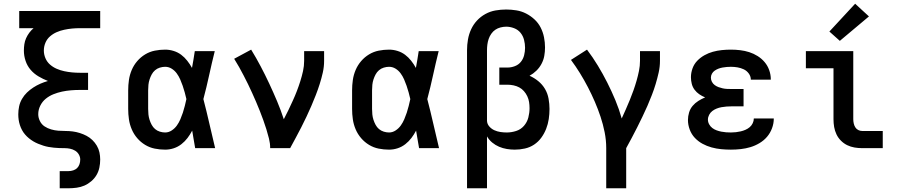

<svg xmlns="http://www.w3.org/2000/svg" viewBox="-20 -794 4840 1029"><path d="M300 215V123H348Q360 123 372.5 119Q385 115 393.5 106.5Q402 98 406 86Q410 74 410 61Q410 47 402.5 34Q395 21 382.5 13.5Q370 6 355.5 3Q341 0 326.5 0Q312 0 297.5 -0.5Q283 -1 268.5 -2.5Q254 -4 240 -6.5Q226 -9 212 -13.5Q198 -18 184.5 -23.5Q171 -29 158.5 -36.5Q146 -44 135 -53Q124 -62 114.5 -73Q105 -84 98 -97Q91 -110 86.5 -124Q82 -138 80 -152Q78 -166 78 -181Q78 -203 82.5 -224Q87 -245 98 -264Q109 -283 124.5 -298Q140 -313 158.5 -325Q177 -337 196.5 -345.5Q216 -354 237 -360Q211 -370 186.5 -384.5Q162 -399 144 -420Q126 -441 117 -468Q108 -495 108 -523Q108 -540 110.5 -557Q113 -574 120 -589.5Q127 -605 137 -618.5Q147 -632 160 -643H83V-735H517V-643H408Q387 -643 366 -641Q345 -639 324 -634.5Q303 -630 283.5 -621.5Q264 -613 248 -599Q232 -585 223.5 -565Q215 -545 215 -523Q215 -502 223.5 -482Q232 -462 248 -448Q264 -434 283.5 -425.5Q303 -417 324 -412.5Q345 -408 366 -406Q387 -404 408 -404H452V-312H408Q384 -312 360 -310Q336 -308 312.5 -303Q289 -298 266.5 -289Q244 -280 225.5 -265Q207 -250 196 -228Q185 -206 185 -182Q185 -163 194 -145Q203 -127 219 -116.5Q235 -106 254 -100.5Q273 -95 292.5 -93.5Q312 -92 331.5 -92Q351 -92 370 -89.5Q389 -87 408 -81Q427 -75 444 -66Q461 -57 475 -43.5Q489 -30 499 -13Q509 4 513 23Q517 42 517 61Q517 83 512.5 104.5Q508 126 497 144.5Q486 163 469 177.5Q452 192 432.5 200.5Q413 209 391 212Q369 215 348 215Z M865 8Q837 8 809.5 2.5Q782 -3 758 -17.5Q734 -32 715.5 -53.5Q697 -75 686 -101Q675 -127 671 -154.5Q667 -182 667 -210V-310Q667 -338 671 -365.5Q675 -393 686 -419Q697 -445 715.5 -466.5Q734 -488 758 -502.5Q782 -517 809.5 -522.5Q837 -528 865 -528Q888 -528 910.5 -521Q933 -514 951 -500.5Q969 -487 983.5 -468.5Q998 -450 1009 -430Q1013 -453 1017 -475.5Q1021 -498 1024 -520H1131Q1115 -456 1101 -391.5Q1087 -327 1070 -263Q1087 -198 1102 -132Q1117 -66 1133 0H1026Q1022 -23 1018 -46.5Q1014 -70 1010 -94Q999 -73 985 -54.5Q971 -36 952.5 -21.5Q934 -7 911.5 0.5Q889 8 865 8ZM865 -84Q884 -84 900.5 -95Q917 -106 928 -121.5Q939 -137 946.5 -154.5Q954 -172 960 -190Q966 -208 970.5 -226.5Q975 -245 979 -263Q975 -281 970 -299Q965 -317 959 -334.5Q953 -352 945.5 -369Q938 -386 927 -401Q916 -416 900 -426Q884 -436 865 -436Q851 -436 836.5 -431.5Q822 -427 811 -417.5Q800 -408 793 -395Q786 -382 781.5 -368Q777 -354 775.5 -339.5Q774 -325 774 -310V-210Q774 -195 775.5 -180.5Q777 -166 781.5 -152Q786 -138 793 -125Q800 -112 811 -102.5Q822 -93 836.5 -88.5Q851 -84 865 -84Z M1428 0Q1428 -26 1421.5 -51.5Q1415 -77 1407.5 -101.5Q1400 -126 1391 -150.5Q1382 -175 1372.5 -199.5Q1363 -224 1352.5 -248Q1342 -272 1331.5 -295.5Q1321 -319 1309.5 -342.5Q1298 -366 1286 -389Q1274 -412 1261.5 -434.5Q1249 -457 1235 -479L1326 -528Q1353 -484 1377 -438.5Q1401 -393 1423 -346Q1445 -299 1465 -251.5Q1485 -204 1501 -155Q1514 -179 1526 -204.5Q1538 -230 1549.5 -255Q1561 -280 1571 -306Q1581 -332 1589.5 -359Q1598 -386 1604 -413Q1610 -440 1610 -468V-520H1717V-468Q1717 -436 1710 -405Q1703 -374 1693.5 -344Q1684 -314 1672.5 -284.5Q1661 -255 1648.5 -226Q1636 -197 1622.5 -168.5Q1609 -140 1594.5 -111.5Q1580 -83 1565 -55.5Q1550 -28 1535 0Z M2065 8Q2037 8 2009.5 2.5Q1982 -3 1958 -17.5Q1934 -32 1915.5 -53.5Q1897 -75 1886 -101Q1875 -127 1871 -154.5Q1867 -182 1867 -210V-310Q1867 -338 1871 -365.5Q1875 -393 1886 -419Q1897 -445 1915.5 -466.5Q1934 -488 1958 -502.5Q1982 -517 2009.5 -522.5Q2037 -528 2065 -528Q2088 -528 2110.5 -521Q2133 -514 2151 -500.5Q2169 -487 2183.5 -468.5Q2198 -450 2209 -430Q2213 -453 2217 -475.5Q2221 -498 2224 -520H2331Q2315 -456 2301 -391.5Q2287 -327 2270 -263Q2287 -198 2302 -132Q2317 -66 2333 0H2226Q2222 -23 2218 -46.5Q2214 -70 2210 -94Q2199 -73 2185 -54.5Q2171 -36 2152.5 -21.5Q2134 -7 2111.5 0.5Q2089 8 2065 8ZM2065 -84Q2084 -84 2100.5 -95Q2117 -106 2128 -121.5Q2139 -137 2146.5 -154.5Q2154 -172 2160 -190Q2166 -208 2170.5 -226.5Q2175 -245 2179 -263Q2175 -281 2170 -299Q2165 -317 2159 -334.5Q2153 -352 2145.5 -369Q2138 -386 2127 -401Q2116 -416 2100 -426Q2084 -436 2065 -436Q2051 -436 2036.5 -431.5Q2022 -427 2011 -417.5Q2000 -408 1993 -395Q1986 -382 1981.5 -368Q1977 -354 1975.5 -339.5Q1974 -325 1974 -310V-210Q1974 -195 1975.5 -180.5Q1977 -166 1981.5 -152Q1986 -138 1993 -125Q2000 -112 2011 -102.5Q2022 -93 2036.5 -88.5Q2051 -84 2065 -84Z M2483 215V-525Q2483 -554 2488 -582.5Q2493 -611 2505 -637Q2517 -663 2536.5 -684Q2556 -705 2581.5 -719Q2607 -733 2635.5 -738Q2664 -743 2693 -743Q2720 -743 2747.5 -738.5Q2775 -734 2799.5 -721.5Q2824 -709 2844.5 -690Q2865 -671 2877.5 -646.5Q2890 -622 2895.5 -594.5Q2901 -567 2901 -540Q2901 -517 2897 -494.5Q2893 -472 2882 -451.5Q2871 -431 2854.5 -415Q2838 -399 2818 -388Q2843 -377 2865 -359Q2887 -341 2901 -317Q2915 -293 2920 -265Q2925 -237 2925 -210Q2925 -183 2921 -156Q2917 -129 2907 -103.5Q2897 -78 2881 -56Q2865 -34 2842.5 -19Q2820 -4 2793 2Q2766 8 2739 8Q2718 8 2696.5 4.5Q2675 1 2655 -7.5Q2635 -16 2618 -30Q2601 -44 2590 -63V215ZM2696 -84Q2721 -84 2746 -92Q2771 -100 2788 -119.5Q2805 -139 2811.5 -164Q2818 -189 2818 -214Q2818 -231 2815.5 -247Q2813 -263 2806 -278Q2799 -293 2788 -305.5Q2777 -318 2763 -325.5Q2749 -333 2732.5 -336.5Q2716 -340 2700 -340H2656V-432H2700Q2720 -432 2739.5 -439.5Q2759 -447 2771.5 -462.5Q2784 -478 2789 -498Q2794 -518 2794 -538Q2794 -559 2788.5 -580.5Q2783 -602 2769.5 -618.5Q2756 -635 2735 -643Q2714 -651 2693 -651Q2678 -651 2662.5 -647Q2647 -643 2634.5 -634.5Q2622 -626 2613 -613Q2604 -600 2599 -585.5Q2594 -571 2592 -555.5Q2590 -540 2590 -525V-150V-146Q2591 -129 2602.5 -116Q2614 -103 2629.5 -96Q2645 -89 2662 -86.5Q2679 -84 2696 -84Z M3229 215V0Q3229 -43 3220.5 -85.5Q3212 -128 3198.5 -168.5Q3185 -209 3168 -248.5Q3151 -288 3131 -326.5Q3111 -365 3088.5 -401.5Q3066 -438 3040 -473L3126 -528Q3157 -487 3184 -442.5Q3211 -398 3234.5 -351.5Q3258 -305 3278 -257Q3298 -209 3312 -159Q3323 -183 3334 -208Q3345 -233 3355.5 -258.5Q3366 -284 3375 -309.5Q3384 -335 3391.5 -361Q3399 -387 3404.5 -414Q3410 -441 3410 -468V-520H3517V-468Q3517 -436 3510 -405Q3503 -374 3494 -344Q3485 -314 3473.5 -284.5Q3462 -255 3449.5 -226Q3437 -197 3423 -168.5Q3409 -140 3395 -111.5Q3381 -83 3366 -55.5Q3351 -28 3336 0V215Z M3897 8Q3871 8 3845 5.5Q3819 3 3793.5 -4Q3768 -11 3745 -23.5Q3722 -36 3704 -55Q3686 -74 3676.5 -99.5Q3667 -125 3667 -151Q3667 -171 3673 -191Q3679 -211 3692 -226.5Q3705 -242 3722.5 -253Q3740 -264 3759 -272Q3742 -279 3727.5 -289Q3713 -299 3702.5 -313Q3692 -327 3687.5 -344.5Q3683 -362 3683 -380Q3683 -404 3691.5 -427.5Q3700 -451 3717 -468.5Q3734 -486 3755.5 -498Q3777 -510 3800.5 -516.5Q3824 -523 3848.5 -525.5Q3873 -528 3897 -528Q3922 -528 3947 -525Q3972 -522 3995.5 -514.5Q4019 -507 4040.5 -493.5Q4062 -480 4078 -461Q4094 -442 4102.5 -418Q4111 -394 4111 -369Q4111 -369 4111 -368Q4111 -367 4111 -367H4004Q4004 -367 4004 -367Q4004 -367 4004 -367Q4004 -385 3993 -400Q3982 -415 3966 -422.5Q3950 -430 3932.5 -433Q3915 -436 3897 -436Q3886 -436 3874.5 -435Q3863 -434 3852 -432Q3841 -430 3830.5 -426Q3820 -422 3810.5 -415.5Q3801 -409 3795.5 -399Q3790 -389 3790 -378Q3790 -378 3790 -378Q3790 -378 3790 -378Q3790 -366 3795.5 -355.5Q3801 -345 3810.5 -338Q3820 -331 3831 -327Q3842 -323 3853.5 -320.5Q3865 -318 3876.5 -317.5Q3888 -317 3900 -317H3965V-224H3900Q3887 -224 3873.5 -223Q3860 -222 3846.5 -219.5Q3833 -217 3820.5 -212Q3808 -207 3797.5 -199Q3787 -191 3780.5 -178.5Q3774 -166 3774 -153Q3774 -140 3780.5 -128Q3787 -116 3797.5 -108Q3808 -100 3820.5 -95.5Q3833 -91 3845.5 -88.5Q3858 -86 3871 -85Q3884 -84 3897 -84Q3911 -84 3924 -85.5Q3937 -87 3950 -90Q3963 -93 3975.5 -98.5Q3988 -104 3998 -112.5Q4008 -121 4014 -133.5Q4020 -146 4020 -159H4127Q4127 -159 4127 -158.5Q4127 -158 4127 -158Q4127 -132 4117.5 -106.5Q4108 -81 4091 -61Q4074 -41 4050.5 -27Q4027 -13 4002 -5.5Q3977 2 3950.5 5Q3924 8 3897 8Z M4601 0Q4580 0 4559.5 -3.5Q4539 -7 4520.5 -16Q4502 -25 4487 -40Q4472 -55 4463 -74Q4454 -93 4450.5 -113.5Q4447 -134 4447 -155V-428H4299V-520H4553V-155Q4553 -144 4555.5 -132.5Q4558 -121 4564 -111.5Q4570 -102 4580 -97Q4590 -92 4601 -92H4711V0ZM4481 -575 4425 -625 4563 -774 4637 -706Z"/></svg>

Font: Zed Mono Semibold Extended
Style: Regular
Weight: 600
Width: 7
Monospace: yes
Designer: Belleve Invis
Foundry: Belleve Invis
Version: Version 1.0.0; ttfautohint (v1.8.4)